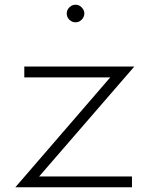

<svg xmlns="http://www.w3.org/2000/svg" viewBox="-20 -794 640 814"><path d="M45 0 447.5 -466H83V-512H549.5L146 -46H539.5V0ZM300.5 -699.5Q290 -699.5 281.5 -704.5Q273 -709.5 268 -718Q263 -726.5 263 -737Q263 -747 268 -755.2Q273 -763.5 281.5 -768.8Q290 -774 300.5 -774Q310.5 -774 318.8 -768.8Q327 -763.5 332.2 -755.2Q337.5 -747 337.5 -737Q337.5 -726.5 332.2 -718Q327 -709.5 318.8 -704.5Q310.5 -699.5 300.5 -699.5Z"/></svg>

Font: Spartan Thin Light
Style: Regular
Weight: 300
Version: Version 1.004